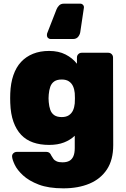

<svg xmlns="http://www.w3.org/2000/svg" viewBox="-20 -808 690 1048"><path d="M326 220Q245 220 191.5 199.5Q138 179 106 149.5Q74 120 60.5 91.5Q47 63 46 47Q45 36 53 28.5Q61 21 72 21H233Q243 21 249.5 26Q256 31 260 41Q265 50 271.5 59Q278 68 290 73Q302 78 321 78Q344 78 358.5 70Q373 62 380.5 45Q388 28 388 0V-67Q364 -44 329.5 -30.5Q295 -17 248 -17Q199 -17 160.5 -30.5Q122 -44 95.5 -72Q69 -100 53.5 -143Q38 -186 36 -246Q35 -272 36 -298Q38 -354 53 -397.5Q68 -441 95 -470Q122 -499 160.5 -514.5Q199 -530 248 -530Q300 -530 338 -510.5Q376 -491 400 -460V-494Q400 -505 407.5 -512.5Q415 -520 426 -520H571Q582 -520 589.5 -512.5Q597 -505 597 -494L598 -16Q598 65 563.5 117Q529 169 468 194.5Q407 220 326 220ZM317 -169Q341 -169 356 -179Q371 -189 378.5 -205.5Q386 -222 388 -243Q389 -252 389 -272Q389 -292 388 -300Q386 -321 378.5 -337.5Q371 -354 356 -364Q341 -374 317 -374Q291 -374 276 -363.5Q261 -353 254.5 -334.5Q248 -316 246 -292Q244 -271 246 -251Q248 -227 254.5 -208.5Q261 -190 276 -179.5Q291 -169 317 -169ZM256 -595Q248 -595 242 -601Q236 -607 236 -616Q236 -621 237 -625L289 -758Q293 -768 302.5 -778Q312 -788 329 -788H418Q427 -788 433 -781.5Q439 -775 438 -766L418 -632Q416 -619 406.5 -607Q397 -595 378 -595Z"/></svg>

Font: Rubik ExtraBold
Style: Regular
Weight: 800
Designer: Hubert and Fischer
Foundry: Hubert and Fischer
Version: Version 2.300;gftools[0.9.30]